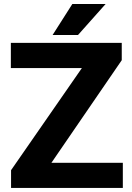

<svg xmlns="http://www.w3.org/2000/svg" viewBox="-20 -921 648 941"><path d="M582 -123V0H34.2V-86.9L381.3 -587.4H33.2V-710.9H576.7V-626L231.9 -123ZM237.8 -749.5 334.5 -901.4H497.6L362.3 -749.5Z"/></svg>

Font: Vazirmatn UI FD ExtraBold
Style: Regular
Weight: 800
Designer: Saber Rastikerdar
Foundry: Saber Rastikerdar
Version: Version 33.003